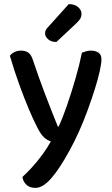

<svg xmlns="http://www.w3.org/2000/svg" viewBox="-20 -723 545 933"><path d="M159 -108Q142 -141 120 -193Q98 -245 74 -311Q50 -377 28 -452Q36 -463 50.5 -470Q65 -477 82 -477Q104 -477 118 -467Q132 -457 140 -431Q167 -350 197 -271Q227 -192 261 -108H265Q285 -151 306 -212Q327 -273 346.5 -340Q366 -407 378 -467Q388 -471 399 -474Q410 -477 422 -477Q444 -477 458.5 -467Q473 -457 473 -435Q473 -415 464.5 -376.5Q456 -338 440.5 -289Q425 -240 405.5 -186.5Q386 -133 363 -82Q340 -31 317 10Q269 98 228.5 144Q188 190 152 190Q124 190 108 174.5Q92 159 89 137Q110 118 136 89.5Q162 61 186.5 27.5Q211 -6 227 -36Q210 -41 194 -55.5Q178 -70 159 -108ZM216 -594 314 -703Q343 -703 359.5 -688.5Q376 -674 376 -657Q376 -641 369 -630.5Q362 -620 346 -605L254 -519Q229 -519 214 -532Q199 -545 199 -561Q199 -571 203.5 -578.5Q208 -586 216 -594Z"/></svg>

Font: Baloo Bhaijaan 2 Medium
Style: Regular
Weight: 500
Designer: Sanskriti Dholi, Noopur Datye and Ek Type
Foundry: Ek Type
Version: Version 1.701